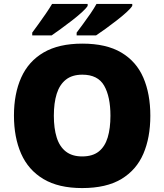

<svg xmlns="http://www.w3.org/2000/svg" viewBox="-20 -947 837 977"><path d="M745 -358Q745 -247 709.5 -164.5Q674 -82 597.5 -36Q521 10 398 10Q278 10 201 -36Q124 -82 87.5 -165Q51 -248 51 -359Q51 -470 88 -552.5Q125 -635 202 -680Q279 -725 399 -725Q521 -725 597.5 -679.5Q674 -634 709.5 -551.5Q745 -469 745 -358ZM254 -358Q254 -294 268.5 -247.5Q283 -201 315 -176Q347 -151 398 -151Q451 -151 482.5 -176Q514 -201 528 -247.5Q542 -294 542 -358Q542 -455 510 -511Q478 -567 399 -567Q347 -567 315 -541.5Q283 -516 268.5 -469.5Q254 -423 254 -358ZM653 -917Q645 -904 623 -884Q601 -864 572.5 -842Q544 -820 516.5 -800Q489 -780 469 -767H370V-781Q384 -800 403 -825.5Q422 -851 440.5 -878Q459 -905 471 -927H653ZM426 -917Q418 -904 396 -884Q374 -864 345.5 -842Q317 -820 289.5 -800Q262 -780 243 -767H144V-781Q158 -800 176.5 -825.5Q195 -851 213.5 -878Q232 -905 245 -927H426Z"/></svg>

Font: Noto Sans Cham Black
Style: Regular
Weight: 900
Version: Version 2.002